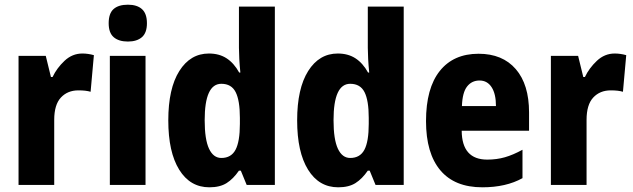

<svg xmlns="http://www.w3.org/2000/svg" viewBox="-20 -788 2697 818"><path d="M331 -560Q355 -560 380 -553L366 -397Q356 -400 343.5 -401.5Q331 -403 314 -403Q268 -403 239.5 -372.5Q211 -342 211 -277V0H59V-550H175L197 -460H204Q222 -498 255 -529Q288 -560 331 -560Z M525 -768Q564 -768 585 -749Q606 -730 606 -689Q606 -648 584.5 -629.5Q563 -611 525 -611Q486 -611 464.5 -629.5Q443 -648 443 -689Q443 -731 464 -749.5Q485 -768 525 -768ZM600 -550V0H448V-550Z M872 10Q790 10 743.5 -65Q697 -140 697 -275Q697 -411 744 -485.5Q791 -560 870 -560Q914 -560 945.5 -539.5Q977 -519 999 -479H1004Q1001 -509 999.5 -536.5Q998 -564 998 -584V-760H1151V0H1031L1006 -61H998Q974 -26 945.5 -8Q917 10 872 10ZM923 -115Q965 -115 983.5 -150Q1002 -185 1002 -260V-286Q1002 -360 984 -395.5Q966 -431 923 -431Q852 -431 852 -276Q852 -194 870.5 -154.5Q889 -115 923 -115Z M1421 10Q1339 10 1292.5 -65Q1246 -140 1246 -275Q1246 -411 1293 -485.5Q1340 -560 1419 -560Q1463 -560 1494.5 -539.5Q1526 -519 1548 -479H1553Q1550 -509 1548.5 -536.5Q1547 -564 1547 -584V-760H1700V0H1580L1555 -61H1547Q1523 -26 1494.5 -8Q1466 10 1421 10ZM1472 -115Q1514 -115 1532.5 -150Q1551 -185 1551 -260V-286Q1551 -360 1533 -395.5Q1515 -431 1472 -431Q1401 -431 1401 -276Q1401 -194 1419.5 -154.5Q1438 -115 1472 -115Z M2019 -559Q2121 -559 2177.5 -493.5Q2234 -428 2234 -309V-231H1947Q1948 -108 2056 -108Q2096 -108 2131 -118Q2166 -128 2206 -150V-29Q2136 10 2035 10Q1917 10 1856 -62.5Q1795 -135 1795 -272Q1795 -412 1853.5 -485.5Q1912 -559 2019 -559ZM2023 -445Q1990 -445 1970 -419.5Q1950 -394 1948 -336H2093Q2093 -388 2074.5 -416.5Q2056 -445 2023 -445Z M2599 -560Q2623 -560 2648 -553L2634 -397Q2624 -400 2611.5 -401.5Q2599 -403 2582 -403Q2536 -403 2507.5 -372.5Q2479 -342 2479 -277V0H2327V-550H2443L2465 -460H2472Q2490 -498 2523 -529Q2556 -560 2599 -560Z"/></svg>

Font: Noto Sans Lao Condensed ExtraBold
Style: Regular
Weight: 800
Width: 3
Designer: Monotype Design Team
Foundry: Monotype Imaging Inc.
Version: Version 2.003; ttfautohint (v1.8.4.7-5d5b)